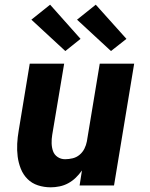

<svg xmlns="http://www.w3.org/2000/svg" viewBox="-20 -792 640 820"><path d="M197 8Q168 8 142 -0.5Q116 -9 97.5 -27.5Q79 -46 69 -71Q59 -96 55.5 -123Q52 -150 53.5 -178.5Q55 -207 60 -235L107 -520H254L203 -216Q200 -198 200.5 -180Q201 -162 206.5 -146.5Q212 -131 226 -121.5Q240 -112 258 -112Q274 -112 290.5 -116Q307 -120 320 -131Q333 -142 340.5 -157Q348 -172 351 -188L406 -520H553L467 0H320L330 -64Q318 -47 303.5 -33Q289 -19 271.5 -9.5Q254 0 234.5 4Q215 8 197 8ZM454 -574 309 -708 389 -772 520 -626ZM259 -574 114 -708 194 -772 324 -626Z"/></svg>

Font: Iosevka Aile Heavy Oblique
Style: Regular
Weight: 900
Italic angle: -9°
Designer: Belleve Invis
Foundry: Belleve Invis
Version: Version 31.1.0; ttfautohint (v1.8.4)